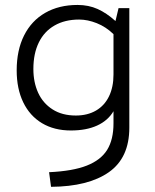

<svg xmlns="http://www.w3.org/2000/svg" viewBox="-20 -508 615 764"><path d="M494.6 -475.6V0Q494.6 120.1 413.1 177.2Q331.5 234.4 183.1 235.4L175.3 177.2Q269.5 172.9 325.4 150.9Q381.3 128.9 406.5 88.1Q431.6 47.4 431.6 -17.1V-65.4Q409.2 -27.8 366.2 -8.3Q323.2 11.2 262.2 11.2Q195.8 11.2 147.2 -17.8Q98.6 -46.9 72.5 -100.8Q46.4 -154.8 46.4 -228Q46.4 -308.1 75.7 -366.7Q105 -425.3 159.7 -456.8Q214.4 -488.3 288.6 -488.3Q332.5 -488.3 368.4 -472.2Q404.3 -456.1 439.5 -424.3L451.7 -475.6ZM431.6 -210.9V-372.1Q401.4 -401.4 365 -415.8Q328.6 -430.2 294.9 -430.2Q238.3 -430.2 197.3 -406.7Q156.2 -383.3 134.5 -339.1Q112.8 -294.9 112.8 -233.4Q112.8 -180.7 131.8 -138.9Q150.9 -97.2 189 -72.8Q227.1 -48.3 281.7 -48.3Q328.1 -48.3 362.1 -68.1Q396 -87.9 413.8 -124.8Q431.6 -161.6 431.6 -211.4Z"/></svg>

Font: Selawik Semilight
Style: Regular
Weight: 300
Designer: Aaron Bell
Foundry: Microsoft Corporation
Version: Version 1.01